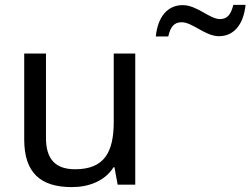

<svg xmlns="http://www.w3.org/2000/svg" viewBox="-20 -755 1024 785"><path d="M617 -606H668C677 -645 691 -664 723 -664C767 -664 819 -607 875 -607C938 -607 976 -657 984 -735H934C924 -696 910 -677 879 -677C837 -677 786 -734 727 -734C664 -734 625 -685 617 -606ZM274 10C343 10 409 -15 444 -71H448L461 0H533V-536H445V-257C445 -132 406 -63 287 -63C206 -63 168 -105 168 -191V-536H79V-185C79 -49 145 10 274 10Z"/></svg>

Font: Noto Sans Math
Style: Regular
Weight: 400
Designer: Monotype Design Team, Delve Withrington, Jeff Kellem
Foundry: Monotype Imaging Inc., Delve Fonts LLC
Version: Version 3.000